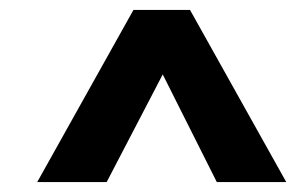

<svg xmlns="http://www.w3.org/2000/svg" viewBox="-20 -680 600 387"><path d="M557 -313C557 -313 363 -660 363 -660C363 -660 249 -660 249 -660C249 -660 55 -313 55 -313C55 -313 195 -313 195 -313C195 -313 308 -530 308 -530C308 -530 417 -313 417 -313C417 -313 557 -313 557 -313Z"/></svg>

Font: My Font
Style: Bold Italic
Weight: 500
Version: Version 0.001